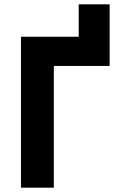

<svg xmlns="http://www.w3.org/2000/svg" viewBox="-20 -868 554 888"><path d="M77 0V-698H344V-848H487V-563H229V0Z"/></svg>

Font: IBM Plex Sans Var
Style: Regular
Weight: 400
Designer: Mike Abbink, Paul van der Laan, Pieter van Rosmalen
Foundry: Bold Monday
Version: Version 3.000